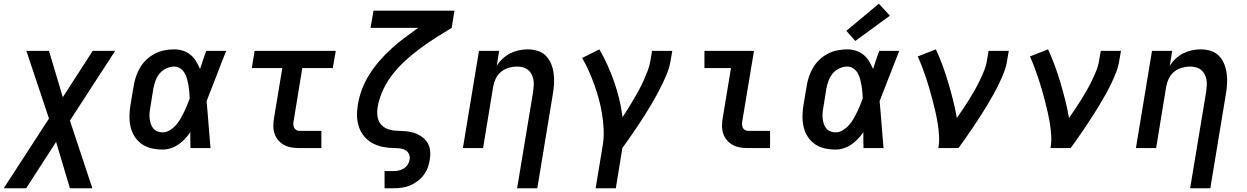

<svg xmlns="http://www.w3.org/2000/svg" viewBox="-49 -792 6669 1027"><path d="M-29 215 213 -158 92 -520H213L287 -272L447 -520H567L325 -147L445 215H325L251 -33L91 215Z M821 8Q791 8 762 1.5Q733 -5 710 -21Q687 -37 671.5 -61Q656 -85 649.5 -113Q643 -141 643.5 -171.5Q644 -202 649 -232L666 -332Q670 -358 678.5 -383Q687 -408 701 -431.5Q715 -455 735.5 -474Q756 -493 780.5 -505.5Q805 -518 831.5 -523Q858 -528 883 -528Q908 -528 930.5 -520.5Q953 -513 970.5 -498.5Q988 -484 1000 -464Q1012 -444 1021 -423Q1029 -447 1037 -471.5Q1045 -496 1054 -520H1161Q1134 -453 1108.5 -385.5Q1083 -318 1056 -251Q1062 -189 1066.5 -126Q1071 -63 1077 0H970Q969 -21 969 -42.5Q969 -64 969 -85Q956 -66 940 -49Q924 -32 905 -19Q886 -6 864 1Q842 8 821 8ZM821 -84Q840 -84 858.5 -95Q877 -106 891 -121.5Q905 -137 915.5 -155Q926 -173 935 -191.5Q944 -210 951.5 -228.5Q959 -247 966 -266Q965 -283 963.5 -301Q962 -319 959 -336Q956 -353 951.5 -370Q947 -387 938.5 -401.5Q930 -416 915.5 -426Q901 -436 883 -436Q862 -436 840.5 -426Q819 -416 804.5 -398.5Q790 -381 782.5 -359.5Q775 -338 771 -317L755 -217Q752 -202 751 -187Q750 -172 751.5 -157.5Q753 -143 757.5 -129.5Q762 -116 770.5 -105.5Q779 -95 792.5 -89.5Q806 -84 821 -84Z M1552 0Q1530 0 1509 -3.5Q1488 -7 1470 -17Q1452 -27 1439 -42.5Q1426 -58 1419.5 -77.5Q1413 -97 1413 -118.5Q1413 -140 1417 -162L1461 -428H1298L1313 -520H1747L1731 -428H1568L1522 -147Q1520 -138 1520 -128.5Q1520 -119 1523.5 -110.5Q1527 -102 1535 -97Q1543 -92 1552 -92H1670V0Z M2008 215V123H2056Q2070 123 2084 120Q2098 117 2111 109Q2124 101 2132 88Q2140 75 2142 61Q2145 46 2138.5 32Q2132 18 2119.5 11Q2107 4 2092 2Q2077 0 2061.5 0Q2046 0 2030.5 -1.5Q2015 -3 2000 -6Q1985 -9 1971 -14Q1957 -19 1944.5 -25.5Q1932 -32 1920.5 -41.5Q1909 -51 1900 -61.5Q1891 -72 1883.5 -85Q1876 -98 1871.5 -111.5Q1867 -125 1864 -140Q1861 -155 1860.5 -170Q1860 -185 1861.5 -200.5Q1863 -216 1865 -232Q1872 -274 1887.5 -315Q1903 -356 1927 -394Q1951 -432 1981 -466.5Q2011 -501 2044.5 -531.5Q2078 -562 2114.5 -589.5Q2151 -617 2188 -643H1933L1949 -735H2382L2367 -643Q2324 -617 2281.5 -590Q2239 -563 2198.5 -533Q2158 -503 2120.5 -469Q2083 -435 2052 -395.5Q2021 -356 2000 -311Q1979 -266 1971 -219Q1967 -195 1970 -171Q1973 -147 1987 -129Q2001 -111 2023 -102.5Q2045 -94 2069 -93Q2093 -92 2117.5 -90.5Q2142 -89 2164 -82Q2186 -75 2205 -62Q2224 -49 2236.5 -30Q2249 -11 2251.5 13Q2254 37 2250 61Q2247 83 2239 104.5Q2231 126 2217 144.5Q2203 163 2183.5 177.5Q2164 192 2143 200.5Q2122 209 2100 212Q2078 215 2056 215Z M2717 215 2803 -303Q2805 -319 2806 -335.5Q2807 -352 2804 -367Q2801 -382 2794 -395.5Q2787 -409 2775 -418.5Q2763 -428 2747.5 -432Q2732 -436 2716 -436Q2694 -436 2672 -429.5Q2650 -423 2631.5 -408Q2613 -393 2603 -372Q2593 -351 2589 -329L2535 0H2427L2513 -520H2621L2608 -440Q2621 -461 2640 -478.5Q2659 -496 2681 -507Q2703 -518 2726.5 -523Q2750 -528 2773 -528Q2801 -528 2827 -520Q2853 -512 2871 -493.5Q2889 -475 2899 -450.5Q2909 -426 2912.5 -399Q2916 -372 2914.5 -344Q2913 -316 2908 -288L2825 215Z M3137 215 3175 -15Q3182 -58 3180 -99.5Q3178 -141 3171.5 -181.5Q3165 -222 3154.5 -261Q3144 -300 3130.5 -337.5Q3117 -375 3101 -411Q3085 -447 3065 -482L3157 -528Q3181 -487 3200.5 -443.5Q3220 -400 3236 -354.5Q3252 -309 3263.5 -261.5Q3275 -214 3281 -165Q3297 -189 3312 -213.5Q3327 -238 3341.5 -262.5Q3356 -287 3369.5 -312Q3383 -337 3394.5 -363Q3406 -389 3416 -415Q3426 -441 3430 -468L3439 -520H3547L3538 -468Q3533 -436 3521 -405Q3509 -374 3494.5 -344Q3480 -314 3464 -284.5Q3448 -255 3430.5 -226Q3413 -197 3395 -168.5Q3377 -140 3358 -112Q3339 -84 3319.5 -56Q3300 -28 3280 0L3245 215Z M3952 0Q3930 0 3909 -3.5Q3888 -7 3870 -17Q3852 -27 3839 -42.5Q3826 -58 3819.5 -77.5Q3813 -97 3813 -118.5Q3813 -140 3817 -162L3861 -428H3719V-520H3984L3922 -147Q3920 -138 3920 -128.5Q3920 -119 3923.5 -110.5Q3927 -102 3935 -97Q3943 -92 3952 -92H4070V0Z M4421 8Q4391 8 4362 1.5Q4333 -5 4310 -21Q4287 -37 4271.5 -61Q4256 -85 4249.5 -113Q4243 -141 4243.5 -171.5Q4244 -202 4249 -232L4266 -332Q4270 -358 4278.5 -383Q4287 -408 4301 -431.5Q4315 -455 4335.5 -474Q4356 -493 4380.5 -505.5Q4405 -518 4431.5 -523Q4458 -528 4483 -528Q4508 -528 4530.5 -520.5Q4553 -513 4570.5 -498.5Q4588 -484 4600 -464Q4612 -444 4621 -423Q4629 -447 4637 -471.5Q4645 -496 4654 -520H4761Q4734 -453 4708.5 -385.5Q4683 -318 4656 -251Q4662 -189 4666.5 -126Q4671 -63 4677 0H4570Q4569 -21 4569 -42.5Q4569 -64 4569 -85Q4556 -66 4540 -49Q4524 -32 4505 -19Q4486 -6 4464 1Q4442 8 4421 8ZM4421 -84Q4440 -84 4458.5 -95Q4477 -106 4491 -121.5Q4505 -137 4515.5 -155Q4526 -173 4535 -191.5Q4544 -210 4551.5 -228.5Q4559 -247 4566 -266Q4565 -283 4563.5 -301Q4562 -319 4559 -336Q4556 -353 4551.5 -370Q4547 -387 4538.5 -401.5Q4530 -416 4515.5 -426Q4501 -436 4483 -436Q4462 -436 4440.5 -426Q4419 -416 4404.5 -398.5Q4390 -381 4382.5 -359.5Q4375 -338 4371 -317L4355 -217Q4352 -202 4351 -187Q4350 -172 4351.5 -157.5Q4353 -143 4357.5 -129.5Q4362 -116 4370.5 -105.5Q4379 -95 4392.5 -89.5Q4406 -84 4421 -84ZM4526 -573 4478 -627 4652 -772 4711 -708Z M4970 0Q4976 -33 4974 -65.5Q4972 -98 4967 -129.5Q4962 -161 4955 -192Q4948 -223 4940 -253.5Q4932 -284 4923.5 -314Q4915 -344 4905 -373.5Q4895 -403 4884 -432.5Q4873 -462 4860 -490L4957 -528Q4977 -485 4993.5 -440Q5010 -395 5023.5 -349Q5037 -303 5049 -256Q5061 -209 5069 -161Q5086 -185 5102.5 -209.5Q5119 -234 5134.5 -259Q5150 -284 5164.5 -309.5Q5179 -335 5191.5 -361Q5204 -387 5215 -414Q5226 -441 5230 -468L5239 -520H5347L5338 -468Q5333 -436 5321 -405Q5309 -374 5294.5 -344Q5280 -314 5263.5 -284.5Q5247 -255 5229.5 -226Q5212 -197 5193.5 -168.5Q5175 -140 5156 -111.5Q5137 -83 5117.5 -55.5Q5098 -28 5078 0Z M5570 0Q5576 -33 5574 -65.5Q5572 -98 5567 -129.5Q5562 -161 5555 -192Q5548 -223 5540 -253.5Q5532 -284 5523.5 -314Q5515 -344 5505 -373.5Q5495 -403 5484 -432.5Q5473 -462 5460 -490L5557 -528Q5577 -485 5593.5 -440Q5610 -395 5623.5 -349Q5637 -303 5649 -256Q5661 -209 5669 -161Q5686 -185 5702.5 -209.5Q5719 -234 5734.5 -259Q5750 -284 5764.5 -309.5Q5779 -335 5791.5 -361Q5804 -387 5815 -414Q5826 -441 5830 -468L5839 -520H5947L5938 -468Q5933 -436 5921 -405Q5909 -374 5894.5 -344Q5880 -314 5863.5 -284.5Q5847 -255 5829.5 -226Q5812 -197 5793.5 -168.5Q5775 -140 5756 -111.5Q5737 -83 5717.5 -55.5Q5698 -28 5678 0Z M6317 215 6403 -303Q6405 -319 6406 -335.5Q6407 -352 6404 -367Q6401 -382 6394 -395.5Q6387 -409 6375 -418.5Q6363 -428 6347.5 -432Q6332 -436 6316 -436Q6294 -436 6272 -429.5Q6250 -423 6231.5 -408Q6213 -393 6203 -372Q6193 -351 6189 -329L6135 0H6027L6113 -520H6221L6208 -440Q6221 -461 6240 -478.5Q6259 -496 6281 -507Q6303 -518 6326.5 -523Q6350 -528 6373 -528Q6401 -528 6427 -520Q6453 -512 6471 -493.5Q6489 -475 6499 -450.5Q6509 -426 6512.5 -399Q6516 -372 6514.5 -344Q6513 -316 6508 -288L6425 215Z"/></svg>

Font: Iosevka SS04 SmBd Ex Obl
Style: Regular
Weight: 600
Width: 7
Italic angle: -9°
Monospace: yes
Designer: Belleve Invis
Foundry: Belleve Invis
Version: Version 19.0.0; ttfautohint (v1.8.4)